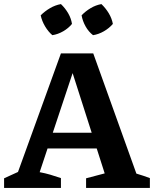

<svg xmlns="http://www.w3.org/2000/svg" viewBox="-22 -919 753 939"><path d="M645 -70Q662 -65 678.5 -59.5Q695 -54 711 -48V0H399V-47L490 -71L317 -612H350L172 -77Q199 -72 224.5 -64.5Q250 -57 276 -48V0H-2V-47L66 -78L276 -658H434ZM167 -193V-270H534V-193ZM276 -899Q297 -879 311.5 -854Q326 -829 330 -802Q313 -781 287 -766Q261 -751 234 -747Q214 -764 198.5 -790Q183 -816 177 -844Q197 -864 222.5 -879Q248 -894 276 -899ZM474 -899Q495 -879 510 -854Q525 -829 530 -802Q512 -781 486 -766Q460 -751 433 -747Q411 -764 396.5 -790Q382 -816 377 -844Q396 -864 421 -879Q446 -894 474 -899Z"/></svg>

Font: Piazzolla 24pt
Style: Bold
Weight: 700
Designer: Juan Pablo del Peral
Foundry: Huerta Tipografica
Version: Version 2.005